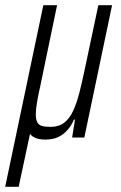

<svg xmlns="http://www.w3.org/2000/svg" viewBox="-65 -530 465 740"><path d="M-45 190 102 -510H155L91 -202Q82 -162 77.5 -135Q73 -108 73 -89Q73 -70 78.5 -59Q84 -48 97 -44.5Q110 -41 130 -41Q162 -41 183 -57.5Q204 -74 217.5 -104Q231 -134 241 -173Q251 -212 260 -255L314 -510H367L260 0H213L224 -69H220Q211 -48 196.5 -30.5Q182 -13 161 -2.5Q140 8 110 8Q78 8 61 -4Q44 -16 38 -39L60 -58L7 190Z"/></svg>

Font: Saira ExtraCondensed
Style: Italic
Weight: 400
Width: 2
Italic angle: -12°
Designer: Hector Gatti with collaboration of the Omnibus-Type team
Foundry: Omnibus-Type
Version: Version 1.101